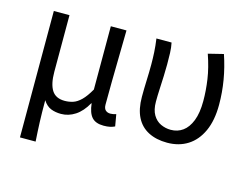

<svg xmlns="http://www.w3.org/2000/svg" viewBox="-102 -724 1401 1090"><g transform="rotate(15 598.5 -178.5)"><path d="M92 200V-543H184V-210Q184 -139 207 -102.5Q230 -66 283 -66Q308 -66 331.5 -73.5Q355 -81 378.5 -104Q402 -127 427 -171V-543H519Q518 -470 516.5 -394Q515 -318 514 -245Q513 -172 513 -106Q513 -83 524 -73Q535 -63 552 -63Q560 -63 568 -64.5Q576 -66 586 -69L598 0Q586 6 570.5 9.5Q555 13 533 13Q486 13 463.5 -12Q441 -37 435 -92H433Q404 -40 365 -14.5Q326 11 282 11Q249 11 222.5 0.5Q196 -10 176 -41Q176 -1 176.5 29.5Q177 60 178 87Q179 114 180.5 141Q182 168 184 200Z M906 13Q842 13 795.5 -11Q749 -35 725 -82.5Q701 -130 701 -202Q701 -250 703 -298.5Q705 -347 705 -394Q705 -427 703 -464Q701 -501 695 -543H784Q790 -515 791 -483.5Q792 -452 792 -416Q792 -386 790.5 -347.5Q789 -309 787 -269.5Q785 -230 785 -196Q785 -148 802.5 -118.5Q820 -89 848 -76Q876 -63 907 -63Q947 -63 977.5 -85Q1008 -107 1026 -152.5Q1044 -198 1044 -269Q1044 -330 1034.5 -395Q1025 -460 999 -535L1088 -557Q1112 -486 1124 -415Q1136 -344 1136 -271Q1136 -179 1107 -115.5Q1078 -52 1026.5 -19.5Q975 13 906 13Z"/></g></svg>

Font: Noto Sans TC
Style: Regular
Weight: 400
Designer: Ryoko NISHIZUKA  (kana, bopomofo & ideographs); Paul D. Hunt (Latin, Greek & Cyrillic); Sandoll Communications , Soo-you
Foundry: Adobe
Version: Version 2.004-H2;hotconv 1.0.118;makeotfexe 2.5.65603